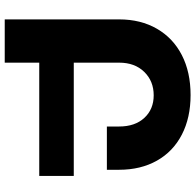

<svg xmlns="http://www.w3.org/2000/svg" viewBox="-27 -799 826 812"><g transform="rotate(90 386.0 -393.0)"><path d="M724 -146H245V0H62V-484Q62 -575 101.5 -643.5Q141 -712 213 -749Q285 -786 382 -786Q478 -786 549.5 -749Q621 -712 659.5 -643.5Q698 -575 698 -484V-432H515V-484Q515 -551 478.5 -590.5Q442 -630 383 -630Q323 -630 284 -590Q245 -550 245 -484V-292H724Z"/></g></svg>

Font: Montserrat arm2
Style: Bold
Weight: 700
Designer: Julieta Ulanovsky
Foundry: Julieta Ulanovsky
Version: Version 6.000